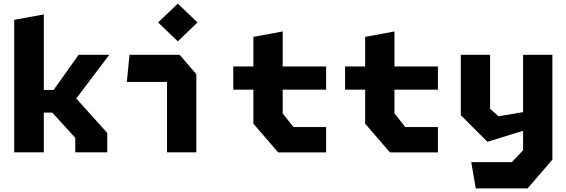

<svg xmlns="http://www.w3.org/2000/svg" viewBox="-20 -845 3140 1065"><path d="M397.5 0H575V-107.5L403 -298.5L586 -541H416L277.5 -346H223V-765L59 -735V0H223V-220.5H270L397.5 -80.5Z M906.5 0H1069V-433.5L976.5 -541H698.5L683.5 -390.5H906.5ZM857 -720.5 966.5 -615.5 1075.5 -720.5 966.5 -825Z M1523 0.5H1789V-140H1608L1548 -216V-347.5H1789V-476.5H1548V-670.5L1385.5 -640.5V-476.5H1274V-347.5H1385.5V-159Z M2143 0.5H2409V-140H2228L2168 -216V-347.5H2409V-476.5H2168V-670.5L2005.5 -640.5V-476.5H1894V-347.5H2005.5V-159Z M2619 200H2906.5L3044 40.5V-541H2881.5V-223L2745.5 -200L2698.5 -241.5V-541H2536V-206L2683.5 -58.5L2881.5 -119.5V-11.5L2819 54.5H2594Z"/></svg>

Font: Monaspace Krypton ExtraBold
Style: Regular
Weight: 800
Designer: Riley Cran & the Lettermatic Team
Foundry: Lettermatic
Version: Version 1.101 (Monaspace Krypton)